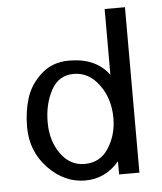

<svg xmlns="http://www.w3.org/2000/svg" viewBox="-49 -671 611 726"><g transform="rotate(-5 257.0 -308.0)"><path d="M372.1 -213.9Q372.1 -287.1 333.5 -340.3Q294.9 -393.6 237.3 -393.6Q179.7 -393.6 151.4 -341.3Q123 -289.1 123 -219.7Q123 -149.4 158.2 -100.1Q193.4 -50.8 249 -50.8Q308.6 -50.8 340.3 -101.1Q372.1 -151.4 372.1 -213.9ZM452.1 0H375V-49.8Q322.3 11.7 246.1 11.7Q167 11.7 105.5 -52.2Q43.9 -116.2 43.9 -209Q43.9 -267.6 59.6 -317.9Q75.2 -368.2 117.7 -406.7Q160.2 -445.3 223.6 -445.3Q326.2 -445.3 375 -377.9V-627.9H452.1Z"/></g></svg>

Font: Padauk
Style: Regular
Weight: 400
Designer: Debbi Hosken
Foundry: SIL
Version: Version 3.003; ttfautohint (v1.8.2) -l 8 -r 50 -G 200 -x 14 